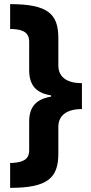

<svg xmlns="http://www.w3.org/2000/svg" viewBox="-20 -742 441 928"><path d="M29 46V166C212 166 262 117 262 0V-129C262 -189 310 -215 376 -215V-340C308 -340 262 -366 262 -426V-558C262 -676 210 -722 29 -722V-602C76 -601 121 -594 121 -541V-404C121 -327 157 -292 227 -281V-275C156 -263 121 -227 121 -154V-15C121 35 81 44 29 46Z"/></svg>

Font: Noto Sans Lao SemiCondensed ExtraBold
Style: Regular
Weight: 800
Width: 4
Designer: Monotype Design Team
Foundry: Monotype Imaging Inc.
Version: Version 2.003